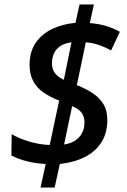

<svg xmlns="http://www.w3.org/2000/svg" viewBox="-20 -779 565 857"><path d="M184 -47Q141 -49 101 -59Q61 -69 31 -85L32 -180Q69 -159 114.5 -146Q160 -133 202 -132L244 -330Q205 -345 175 -365.5Q145 -386 128.5 -416.5Q112 -447 112 -489Q112 -548 139 -587.5Q166 -627 212.5 -649.5Q259 -672 317 -677L335 -759H399L381 -676Q419 -673 452 -663.5Q485 -654 515 -637L476 -554Q453 -567 423.5 -577.5Q394 -588 363 -590L323 -399Q366 -382 396 -361.5Q426 -341 442.5 -313Q459 -285 459 -243Q459 -185 432.5 -143.5Q406 -102 358.5 -78Q311 -54 247 -47L224 58H161ZM266 -134Q293 -138 313 -150Q333 -162 345 -183Q357 -204 357 -232Q357 -249 351.5 -262.5Q346 -276 334 -286.5Q322 -297 302 -305ZM299 -590Q273 -587 253.5 -576Q234 -565 223 -545Q212 -525 212 -494Q212 -480 217.5 -466.5Q223 -453 235 -442Q247 -431 265 -423Z"/></svg>

Font: Noto Sans Display Medium
Style: Italic
Weight: 500
Italic angle: -12°
Designer: Monotype Design Team
Foundry: Monotype Imaging Inc.
Version: Version 2.003